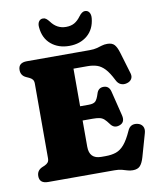

<svg xmlns="http://www.w3.org/2000/svg" viewBox="-100 -1001 899 1096"><g transform="rotate(-10 350.0 -453.0)"><path d="M42.5 -657.5Q42.5 -700 92.5 -700H456.5Q481.5 -700 498.2 -704.5Q515 -709 529.2 -713.5Q543.5 -718 561 -718Q589 -718 602.5 -703Q616 -688 626 -654L663.5 -528.5Q669 -509 659.8 -495.2Q650.5 -481.5 632 -477Q614 -472 597.8 -478.8Q581.5 -485.5 571.5 -506.5Q549 -551.5 527.8 -574Q506.5 -596.5 482.8 -604.2Q459 -612 428 -612H347V-394H397Q426 -394 437 -405.8Q448 -417.5 457 -447Q466.5 -480 497.5 -480Q529.5 -480 538 -445.5L573.5 -302Q584 -259 549 -247.5Q516.5 -236 496 -266Q482.5 -284.5 471.5 -294.5Q460.5 -304.5 445.5 -308Q430.5 -311.5 405 -311.5H347V-159.5Q347 -88.5 416 -88.5H440.5Q476 -88.5 502 -97.5Q528 -106.5 550 -132.2Q572 -158 594.5 -208Q610.5 -246.5 651.5 -238.5Q672.5 -234 681.8 -218.2Q691 -202.5 684.5 -179.5L646.5 -46Q637 -13 623 2.5Q609 18 580.5 18Q564 18 549.8 13.5Q535.5 9 518.8 4.5Q502 0 477 0H92.5Q42.5 0 42.5 -42.5Q42.5 -74.5 72 -88.5L89.5 -96Q101.5 -101.5 108.2 -109.8Q115 -118 115 -134V-566Q115 -582 108.2 -590.2Q101.5 -598.5 89.5 -604L72 -612Q42.5 -625.5 42.5 -657.5ZM347 -854Q376 -854 396 -865.5Q416 -877 433 -900.5Q451 -924.5 468 -924.5Q484.5 -924.5 493 -911.5Q501.5 -898.5 499.5 -877.5Q493.5 -814.5 451.8 -779.2Q410 -744 347 -744Q284 -744 242 -779.2Q200 -814.5 194.5 -877.5Q192 -898.5 200.5 -911.5Q209 -924.5 225.5 -924.5Q235.5 -924.5 243.5 -918.2Q251.5 -912 260.5 -900.5Q294 -854 347 -854Z"/></g></svg>

Font: Fraunces 9pt Soft Black
Style: Regular
Weight: 900
Version: Version 1.000;[b76b70a41]